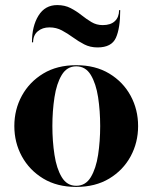

<svg xmlns="http://www.w3.org/2000/svg" viewBox="-20 -727 600 757"><path d="M175 -619Q147 -619 128.8 -603.5Q110.5 -588 110.5 -560H106Q106 -624 131.8 -665.5Q157.5 -707 205.5 -707Q235.5 -707 258.5 -695Q281.5 -683 301 -667.5Q320.5 -652 340.5 -640Q360.5 -628 385 -628Q416.5 -628 433 -643.8Q449.5 -659.5 449.5 -687H454Q454 -616 437 -578Q420 -540 364.5 -540Q335.5 -540 312.2 -552Q289 -564 267.8 -579.5Q246.5 -595 224.2 -607Q202 -619 175 -619ZM36.5 -230Q36.5 -295 66.2 -349.5Q96 -404 150.5 -437Q205 -470 280.5 -470Q356 -470 410.8 -437Q465.5 -404 495 -349.5Q524.5 -295 524.5 -230Q524.5 -165 495 -110.5Q465.5 -56 410.8 -23Q356 10 280.5 10Q205 10 150.5 -23Q96 -56 66.2 -110.5Q36.5 -165 36.5 -230ZM186.5 -230Q186.5 -170.5 194.8 -116.5Q203 -62.5 223.5 -28.5Q244 5.5 280.5 5.5Q317.5 5.5 338 -28.5Q358.5 -62.5 366.8 -116.5Q375 -170.5 375 -230Q375 -289.5 366.8 -343.5Q358.5 -397.5 338 -431.5Q317.5 -465.5 280.5 -465.5Q244 -465.5 223.5 -431.5Q203 -397.5 194.8 -343.5Q186.5 -289.5 186.5 -230Z"/></svg>

Font: Bodoni* 36pt
Style: Bold
Weight: 700
Version: Version 2.3